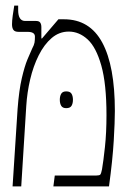

<svg xmlns="http://www.w3.org/2000/svg" viewBox="-20 -667 462 687"><path d="M25 0 43 -278Q48 -344 58 -387Q68 -430 78.5 -455Q89 -480 95 -493Q102 -506 103.5 -514.5Q105 -523 105 -536Q105 -553 79 -553H47Q33 -553 28 -560Q23 -567 23 -580Q23 -592 25.5 -611Q28 -630 31 -647H45V-631Q45 -592 70 -592H109Q120 -592 124 -586Q128 -580 128 -570V-530L130 -529L189 -598H209Q301 -598 346 -514.5Q391 -431 391 -270Q391 -232 387 -163.5Q383 -95 370 0H171L176 -39H325Q336 -39 339 -42.5Q342 -46 345 -61Q350 -90 355.5 -141Q361 -192 361 -255Q361 -367 342.5 -432.5Q324 -498 293.5 -526Q263 -554 226 -554Q192 -554 165 -531Q138 -508 118.5 -469Q99 -430 88 -383Q77 -336 74 -288L56 0ZM194 -310Q194 -323 199 -331.5Q204 -340 217 -340Q231 -340 236 -331.5Q241 -323 241 -310Q241 -297 236 -288.5Q231 -280 217 -280Q204 -280 199 -288.5Q194 -297 194 -310Z"/></svg>

Font: Noto Serif Hebrew ExtraCondensed ExtraLight
Style: Regular
Weight: 200
Width: 2
Designer: Monotype Design Team
Foundry: Monotype Imaging Inc.
Version: Version 2.004; ttfautohint (v1.8.4.7-5d5b)